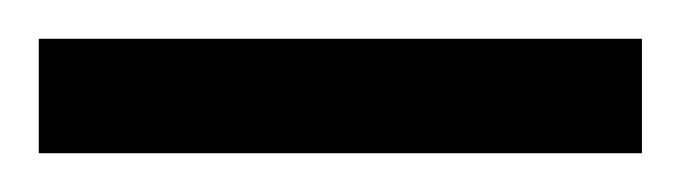

<svg xmlns="http://www.w3.org/2000/svg" viewBox="-20 -655 351 99"><path d="M0 -635H311V-576H0Z"/></svg>

Font: 寒蝉端黑体 Light
Style: Regular
Weight: 300
Designer: ChillDuanSans {Warren2060}; 
Source Han Sans {Ryoko NISHIZUKA 西塚涼子 (kana, bopomofo & ideographs); Paul D. Hunt (Latin, G
Foundry: ChillType&Adobe
Version: Version 1.300;Glyphs 3.3 (3306)